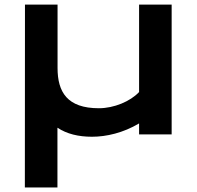

<svg xmlns="http://www.w3.org/2000/svg" viewBox="-20 -597 875 852"><path d="M234.9 -30.3C276.9 -2.4 328.6 9.8 388.2 9.8C452.1 9.8 526.4 -7.3 597.2 -49.3V-0.5H741.7V-576.7H597.2V-188.5C558.1 -147 485.8 -116.7 418.9 -116.7C278.3 -116.7 235.4 -188.5 235.4 -295.4V-576.7H90.8V-576.2L90.3 234.9H234.9Z"/></svg>

Font: Krona One
Style: Regular
Weight: 400
Designer: Yvonne Schüttler
Foundry: Yvonne Schüttler
Version: Version 1.002